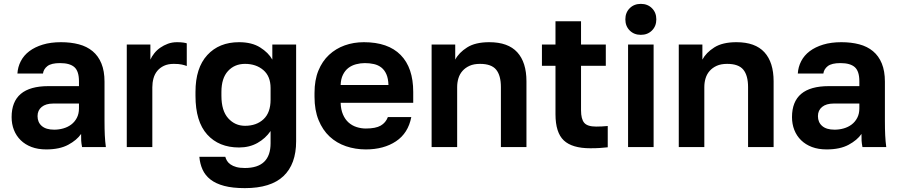

<svg xmlns="http://www.w3.org/2000/svg" viewBox="-20 -760 4647 992"><path d="M219 12Q176 12 143 -0.5Q110 -13 87 -35.5Q64 -58 52 -88.5Q40 -119 40 -155Q40 -315 230 -315H388V-340Q388 -392 364.5 -413Q341 -434 290 -434Q245 -434 225 -418.5Q205 -403 202 -380H70Q72 -414 87.5 -444Q103 -474 131.5 -495.5Q160 -517 201 -529.5Q242 -542 295 -542Q346 -542 387.5 -531Q429 -520 458.5 -495.5Q488 -471 504 -432Q520 -393 520 -338V-135Q520 -93 521.5 -61.5Q523 -30 527 0H404Q400 -22 399.5 -33.5Q399 -45 399 -68Q377 -36 332.5 -12Q288 12 219 12ZM260 -90Q284 -90 307 -96.5Q330 -103 348 -116.5Q366 -130 377 -151Q388 -172 388 -200V-225H255Q217 -225 195.5 -207.5Q174 -190 174 -160Q174 -128 196 -109Q218 -90 260 -90Z M635 -530H757V-452Q764 -468 777 -484.5Q790 -501 808 -513.5Q826 -526 847.5 -534Q869 -542 895 -542Q914 -542 927.5 -540Q941 -538 945 -536V-419Q935 -423 919.5 -426.5Q904 -430 878 -430Q848 -430 827 -420Q806 -410 792.5 -393.5Q779 -377 773 -355Q767 -333 767 -309V0H635Z M1245 212Q1182 212 1138.5 200.5Q1095 189 1067.5 167.5Q1040 146 1026.5 116Q1013 86 1010 50H1144Q1147 61 1153 71Q1159 81 1171 89.5Q1183 98 1201 103Q1219 108 1245 108Q1378 108 1378 -20V-83Q1352 -45 1310.5 -21.5Q1269 2 1215 2Q1111 2 1050.5 -65Q990 -132 990 -265V-285Q990 -409 1051 -475.5Q1112 -542 1215 -542Q1281 -542 1324 -515Q1367 -488 1387 -452V-530H1510V-30Q1510 88 1444.5 150Q1379 212 1245 212ZM1246 -110Q1305 -110 1341.5 -144Q1378 -178 1378 -245V-305Q1378 -366 1340.5 -398Q1303 -430 1246 -430Q1192 -430 1158 -393Q1124 -356 1124 -285V-265Q1124 -188 1159 -149Q1194 -110 1246 -110Z M1870 12Q1816 12 1767.5 -4.5Q1719 -21 1683 -54.5Q1647 -88 1626 -139.5Q1605 -191 1605 -260V-280Q1605 -346 1625 -395Q1645 -444 1680 -476.5Q1715 -509 1761 -525.5Q1807 -542 1860 -542Q1985 -542 2050 -476Q2115 -410 2115 -285V-229H1740Q1741 -194 1752 -168.5Q1763 -143 1781 -127Q1799 -111 1822.5 -103.5Q1846 -96 1870 -96Q1921 -96 1947 -111Q1973 -126 1984 -155H2105Q2089 -72 2026 -30Q1963 12 1870 12ZM1865 -434Q1842 -434 1819.5 -428Q1797 -422 1780 -409Q1763 -396 1752 -374Q1741 -352 1740 -321H1987Q1986 -354 1976.5 -376Q1967 -398 1950.5 -411Q1934 -424 1912 -429Q1890 -434 1865 -434Z M2210 -530H2332V-452Q2351 -488 2393.5 -515Q2436 -542 2508 -542Q2605 -542 2652.5 -490Q2700 -438 2700 -340V0H2568V-310Q2568 -370 2543.5 -400Q2519 -430 2460 -430Q2428 -430 2406 -420Q2384 -410 2369.5 -393.5Q2355 -377 2348.5 -355.5Q2342 -334 2342 -310V0H2210Z M3030 6Q2936 6 2893 -34.5Q2850 -75 2850 -170V-420H2780V-530H2850V-650H2982V-530H3110V-420H2982V-190Q2982 -145 2998.5 -125.5Q3015 -106 3060 -106Q3090 -106 3120 -109V1Q3101 3 3080.5 4.5Q3060 6 3030 6Z M3225 -530H3357V0H3225ZM3291 -580Q3256 -580 3233.5 -602.5Q3211 -625 3211 -660Q3211 -695 3233.5 -717.5Q3256 -740 3291 -740Q3326 -740 3348.5 -717.5Q3371 -695 3371 -660Q3371 -625 3348.5 -602.5Q3326 -580 3291 -580Z M3487 -530H3609V-452Q3628 -488 3670.5 -515Q3713 -542 3785 -542Q3882 -542 3929.5 -490Q3977 -438 3977 -340V0H3845V-310Q3845 -370 3820.5 -400Q3796 -430 3737 -430Q3705 -430 3683 -420Q3661 -410 3646.5 -393.5Q3632 -377 3625.5 -355.5Q3619 -334 3619 -310V0H3487Z M4251 12Q4208 12 4175 -0.5Q4142 -13 4119 -35.5Q4096 -58 4084 -88.5Q4072 -119 4072 -155Q4072 -315 4262 -315H4420V-340Q4420 -392 4396.5 -413Q4373 -434 4322 -434Q4277 -434 4257 -418.5Q4237 -403 4234 -380H4102Q4104 -414 4119.5 -444Q4135 -474 4163.5 -495.5Q4192 -517 4233 -529.5Q4274 -542 4327 -542Q4378 -542 4419.5 -531Q4461 -520 4490.5 -495.5Q4520 -471 4536 -432Q4552 -393 4552 -338V-135Q4552 -93 4553.5 -61.5Q4555 -30 4559 0H4436Q4432 -22 4431.5 -33.5Q4431 -45 4431 -68Q4409 -36 4364.5 -12Q4320 12 4251 12ZM4292 -90Q4316 -90 4339 -96.5Q4362 -103 4380 -116.5Q4398 -130 4409 -151Q4420 -172 4420 -200V-225H4287Q4249 -225 4227.5 -207.5Q4206 -190 4206 -160Q4206 -128 4228 -109Q4250 -90 4292 -90Z"/></svg>

Font: Golos Text DemiBold
Style: Regular
Weight: 600
Designer: A.Korolkova, Vitaly Kuzmin
Foundry: ParaType Ltd
Version: Version 2.002